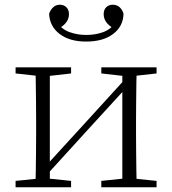

<svg xmlns="http://www.w3.org/2000/svg" viewBox="-20 -793 730 813"><path d="M345 -617Q274 -617 232 -649.5Q190 -682 188 -735Q194 -752 205.5 -762.5Q217 -773 233 -773Q250 -773 261 -762.5Q272 -752 272 -733Q272 -714 260.5 -698.5Q249 -683 228 -672L219 -701Q241 -669 274.5 -657Q308 -645 345 -645Q384 -645 417 -657Q450 -669 472 -701L463 -672Q442 -683 430.5 -698.5Q419 -714 419 -733Q419 -752 430 -762.5Q441 -773 457 -773Q475 -773 486.5 -762.5Q498 -752 503 -735Q502 -682 459.5 -649.5Q417 -617 345 -617ZM46 0V-27L154 -38H175L281 -27V0ZM409 0V-27L514 -38H535L643 -27V0ZM130 0Q131 -24 131.5 -64.5Q132 -105 132.5 -148.5Q133 -192 133 -226V-283Q133 -316 132.5 -359.5Q132 -403 131.5 -443.5Q131 -484 130 -508H191V0ZM171 -45 141 -61H147L331 -262L516 -465L544 -447H538L354 -246ZM498 0V-508H559Q558 -484 557.5 -443.5Q557 -403 556.5 -359.5Q556 -316 556 -283V-226Q556 -192 556.5 -148.5Q557 -105 557.5 -64.5Q558 -24 559 0ZM46 -482V-508H281V-482L176 -470H155ZM409 -482V-508H643V-482L536 -470H515Z"/></svg>

Font: Early Summer Mincho VF
Style: Regular
Weight: 250
Designer: GuiWonder
Version: Version 1.002